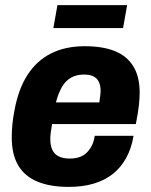

<svg xmlns="http://www.w3.org/2000/svg" viewBox="-20 -720 591 752"><path d="M249 12Q177 12 127 -8.5Q77 -29 51.5 -72Q26 -115 26 -182Q26 -207 28.5 -232.5Q31 -258 36 -284Q51 -369 87 -425.5Q123 -482 179.5 -510.5Q236 -539 312 -539Q382 -539 429.5 -520Q477 -501 502 -460.5Q527 -420 527 -357Q527 -336 524 -307.5Q521 -279 512 -234H184Q181 -217 179 -202Q177 -187 177 -175Q177 -150 185 -133Q193 -116 210 -107.5Q227 -99 253 -99Q274 -99 290.5 -104.5Q307 -110 319 -121.5Q331 -133 339.5 -149.5Q348 -166 351 -188H503Q495 -139 474 -101Q453 -63 421 -38Q389 -13 346 -0.5Q303 12 249 12ZM199 -319H369Q371 -333 372.5 -344.5Q374 -356 374 -364Q374 -386 366.5 -400.5Q359 -415 344.5 -421.5Q330 -428 309 -428Q280 -428 258.5 -416Q237 -404 223 -380Q209 -356 199 -319ZM189 -610 205 -700H478L462 -610Z"/></svg>

Font: Archivo SemiCondensed ExtraBold
Style: Italic
Weight: 800
Width: 4
Italic angle: -10°
Designer: Hector Gatti
Foundry: Omnibus-Type
Version: Version 2.001